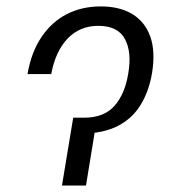

<svg xmlns="http://www.w3.org/2000/svg" viewBox="-20 -573 531 593"><path d="M64.9 -344.2Q76.7 -412.1 108.2 -458.7Q139.6 -505.4 186.3 -529.3Q232.9 -553.2 291 -553.2Q349.6 -553.2 388.7 -529.5Q427.7 -505.9 444.1 -460.2Q460.4 -414.6 449.7 -348.1Q440.4 -292 414.8 -249.8Q389.2 -207.5 344.5 -184.3Q299.8 -161.1 233.9 -160.6H215.3L223.6 -209.5H239.7Q300.8 -209.5 333.3 -245.8Q365.7 -282.2 376 -345.2Q387.7 -412.1 365.7 -452.6Q343.8 -493.2 283.7 -493.2Q226.6 -493.2 189 -454.1Q151.4 -415 138.2 -344.2ZM206.1 -209.5H279.8L245.6 0H171.4Z"/></svg>

Font: Inter 28pt Light
Style: Italic
Weight: 300
Italic angle: -9.3988°
Designer: Rasmus Andersson
Foundry: rsms
Version: Version 4.001;git-66647c0bb